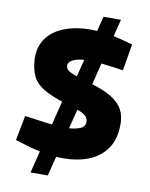

<svg xmlns="http://www.w3.org/2000/svg" viewBox="-95 -847 797 1019"><g transform="rotate(10 303.5 -337.5)"><path d="M297 -1Q249 -1 197.5 -10Q146 -19 94 -35L35 -53L61 -187L140 -176Q172 -171 213 -167Q254 -163 289 -163Q326 -163 356.5 -174Q387 -185 387 -211Q387 -229 377 -240.5Q367 -252 340 -263.5Q313 -275 260 -290Q185 -313 141.5 -338.5Q98 -364 79.5 -401Q61 -438 58 -495Q56 -561 90 -607Q124 -653 185 -676Q246 -699 319 -699Q368 -699 414.5 -692Q461 -685 504 -673L554 -659L530 -516L488 -522Q443 -528 408 -532Q373 -536 346 -536Q293 -536 263.5 -523.5Q234 -511 234 -490Q234 -476 244.5 -466Q255 -456 284 -445.5Q313 -435 371 -418Q446 -397 488.5 -370.5Q531 -344 549 -310.5Q567 -277 567 -232Q567 -151 531.5 -100Q496 -49 435.5 -25Q375 -1 297 -1ZM141 103 259 -368 348 -346 234 103ZM365 -346 276 -368 379 -778H473Z"/></g></svg>

Font: REM ExtraBold
Style: Regular
Weight: 800
Designer: Octavio Pardo
Foundry: Ashler Design
Version: Version 1.005;gftools[0.9.28]